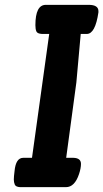

<svg xmlns="http://www.w3.org/2000/svg" viewBox="-20 -772 426 792"><path d="M126 -668Q126 -752 169 -752H346Q386 -752 386 -726Q386 -724 386 -721Q373 -632 338 -632H313L295 -432L253 -121H283Q314 -120 314 -96Q314 -78 306 -54Q288 0 252 0H63Q45 -1 41 -10.5Q37 -20 37 -31.5Q37 -43 40 -66Q45 -121 76 -121H112L183 -632H153Q134 -633 130 -642.5Q126 -652 126 -668Z"/></svg>

Font: Chau Philomene One
Style: Italic
Weight: 400
Designer: Vicente Lamonaca
Foundry: TipoType
Version: Version 1.001